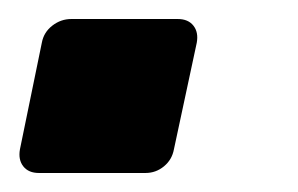

<svg xmlns="http://www.w3.org/2000/svg" viewBox="-20 -182 313 202"><path d="M21 0Q10 0 4.5 -7Q-1 -14 1 -25L24 -137Q26 -148 35 -155Q44 -162 55 -162H167Q178 -162 183.5 -155Q189 -148 187 -137L163 -25Q161 -14 152.5 -7Q144 0 133 0Z"/></svg>

Font: Rubik SemiBold
Style: Italic
Weight: 600
Italic angle: -12°
Designer: Hubert and Fischer
Foundry: Hubert and Fischer
Version: Version 2.300;gftools[0.9.30]